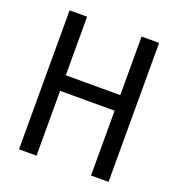

<svg xmlns="http://www.w3.org/2000/svg" viewBox="-130 -821 859 927"><g transform="rotate(20 300.0 -357.0)"><path d="M70 0V-714H160V-413H440V-714H530V0H440V-333H160V0Z"/></g></svg>

Font: Noto Sans Mono
Style: Regular
Weight: 400
Designer: Monotype Design Team
Foundry: Monotype Imaging Inc.
Version: Version 2.014